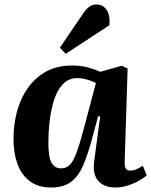

<svg xmlns="http://www.w3.org/2000/svg" viewBox="-20 -819 672 853"><path d="M534 -104Q533 -82 538 -71.5Q543 -61 560 -61Q573 -61 587.5 -67.5Q602 -74 614 -83L632 -40Q620 -29 598 -16.5Q576 -4 548 5Q520 14 492 14Q444 14 417.5 -14.5Q391 -43 398 -100L425 -301L416 -303L385 -188Q369 -131 350 -85.5Q331 -40 298 -13Q265 14 207 14Q150 14 113 -13.5Q76 -41 58 -89.5Q40 -138 40 -199Q40 -294 71 -368.5Q102 -443 160 -485.5Q218 -528 299 -528Q341 -528 374 -518.5Q407 -509 426 -500L521 -527L547 -515ZM251 -71Q274 -71 290 -86.5Q306 -102 322 -146.5Q338 -191 360 -276L406 -450Q390 -459 367 -465.5Q344 -472 323 -472Q279 -472 251 -435.5Q223 -399 209.5 -335.5Q196 -272 195 -192Q194 -125 208 -98Q222 -71 251 -71ZM354 -766Q365 -781 378 -790Q391 -799 409 -799Q437 -799 453.5 -775.5Q470 -752 466 -707L272 -580L246 -607Z"/></svg>

Font: Literata 36pt
Style: Bold Italic
Weight: 700
Italic angle: -2°
Designer: Latin by Veronika Burian and Jose Scaglione. Greek by Irene Vlachou. Cyrillic by Vera Evstafieva
Foundry: TypeTogether
Version: Version 3.002